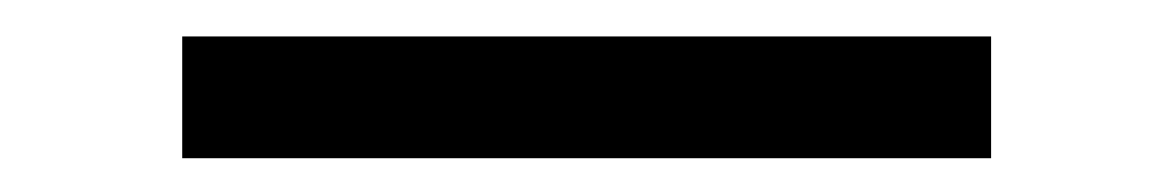

<svg xmlns="http://www.w3.org/2000/svg" viewBox="-20 -380 660 108"><path d="M82.5 -291H537.5V-359.5H82.5Z"/></svg>

Font: Monaspace Argon Light
Style: Regular
Weight: 300
Designer: Riley Cran & the Lettermatic Team
Foundry: Lettermatic
Version: Version 1.000 (Monaspace Argon)